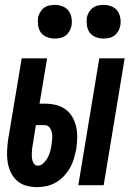

<svg xmlns="http://www.w3.org/2000/svg" viewBox="-20 -759 540 787"><path d="M301 0 387 -520H491L405 0ZM132 8Q109 8 87.5 2Q66 -4 50 -18Q34 -32 24.5 -52Q15 -72 11.5 -94Q8 -116 9 -139Q10 -162 13 -185L69 -520H173L142 -334H164Q187 -334 208.5 -329Q230 -324 247.5 -311.5Q265 -299 276 -280.5Q287 -262 292 -240.5Q297 -219 296.5 -196Q296 -173 293 -150Q289 -131 283.5 -111Q278 -91 268 -73Q258 -55 243.5 -39Q229 -23 210.5 -12Q192 -1 172 3.5Q152 8 132 8ZM135 -80Q148 -80 158.5 -90.5Q169 -101 175.5 -113Q182 -125 185.5 -138Q189 -151 191 -164Q193 -177 194 -189.5Q195 -202 193 -214Q191 -226 183.5 -236Q176 -246 164 -246H127L115 -170Q113 -161 112 -152.5Q111 -144 110.5 -135Q110 -126 110.5 -117.5Q111 -109 113 -101Q115 -93 120.5 -86.5Q126 -80 135 -80ZM404 -601Q388 -601 372.5 -607Q357 -613 348 -625Q339 -637 336.5 -653.5Q334 -670 336 -687Q338 -698 344.5 -709Q351 -720 360.5 -727Q370 -734 381.5 -736.5Q393 -739 405 -739Q421 -739 436.5 -733Q452 -727 461 -715Q470 -703 473 -686.5Q476 -670 473 -653Q471 -642 464.5 -631Q458 -620 448.5 -613Q439 -606 427.5 -603.5Q416 -601 404 -601ZM204 -601Q188 -601 172.5 -607Q157 -613 148 -625Q139 -637 136.5 -653.5Q134 -670 136 -687Q138 -698 144.5 -709Q151 -720 160.5 -727Q170 -734 181.5 -736.5Q193 -739 205 -739Q221 -739 236.5 -733Q252 -727 261 -715Q270 -703 273 -686.5Q276 -670 273 -653Q271 -642 264.5 -631Q258 -620 248.5 -613Q239 -606 227.5 -603.5Q216 -601 204 -601Z"/></svg>

Font: Iosevka Curly
Style: Bold Italic
Weight: 700
Italic angle: -9°
Monospace: yes
Designer: Belleve Invis
Foundry: Belleve Invis
Version: Version 22.1.2; ttfautohint (v1.8.4)